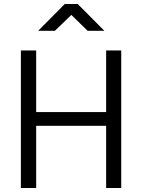

<svg xmlns="http://www.w3.org/2000/svg" viewBox="-20 -946 715 966"><path d="M85 0ZM590 -692V0H514V-313H162V0H85V-692H162V-382H514V-692ZM306 -926H371L505 -791H421L339 -871L256 -791H172Z"/></svg>

Font: Cairo
Style: Regular
Weight: 400
Designer: Mohamed Gaber, the designers of Titillium
Foundry: Kief Type Foundry
Version: Version 2.009; ttfautohint (v1.5.33-1714) -l 8 -r 50 -G 200 